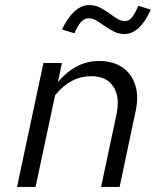

<svg xmlns="http://www.w3.org/2000/svg" viewBox="-20 -736 640 756"><path d="M47 0 151 -488H224L208 -413Q243 -454 283.5 -475Q324 -496 370 -496Q425 -496 461.5 -471Q498 -446 512.5 -401.5Q527 -357 514 -298L451 0H378L439 -287Q453 -355 426 -395.5Q399 -436 340 -436Q257 -436 197 -361L120 0ZM273 -605 224 -620Q271 -716 331 -716Q354 -716 373 -706.5Q392 -697 409 -684.5Q426 -672 441.5 -662.5Q457 -653 472 -653Q487 -653 498 -665.5Q509 -678 525 -713L574 -698Q530 -602 470 -602Q448 -602 429 -611.5Q410 -621 393 -633Q376 -645 360.5 -654.5Q345 -664 330 -664Q313 -664 300 -650.5Q287 -637 273 -605Z"/></svg>

Font: Red Hat Mono
Style: Italic
Weight: 400
Italic angle: -12°
Monospace: yes
Designer: Pentagram, MCKL
Foundry: MCKL
Version: Version 1.030